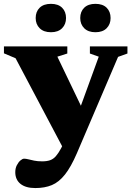

<svg xmlns="http://www.w3.org/2000/svg" viewBox="-27 -700 668 974"><path d="M413 -102 307.5 78.5 52 -404.5 -7 -429.5V-464.5H314.5V-428.5L264 -412.5ZM152 254Q103.5 254 77 232.8Q50.5 211.5 50.5 173.5Q50.5 153.5 58.5 138Q66.5 122.5 76.8 113.8Q87 105 95 105Q104.5 105 117 108.2Q129.5 111.5 146.8 115Q164 118.5 187 118.5Q210.5 118.5 227 112.8Q243.5 107 256.2 92.5Q269 78 282.5 53L327.5 -34.5L356 -88.5L474 -412.5L429 -428.5V-464.5H619.5V-428.5L572 -411.5L363 77.5Q333 147 302.5 185.5Q272 224 236 239Q200 254 152 254ZM231.5 -536.5Q194.5 -536.5 174.2 -556.8Q154 -577 154 -608.5Q154 -641 174.2 -660.8Q194.5 -680.5 231.5 -680.5Q268 -680.5 288 -660.8Q308 -641 308 -608.5Q308 -577 288 -556.8Q268 -536.5 231.5 -536.5ZM457 -536.5Q420.5 -536.5 400.2 -556.8Q380 -577 380 -608.5Q380 -641 400.2 -660.8Q420.5 -680.5 457 -680.5Q494 -680.5 514 -660.8Q534 -641 534 -608.5Q534 -577 514 -556.8Q494 -536.5 457 -536.5Z"/></svg>

Font: Newsreader ExtraBold
Style: Regular
Weight: 800
Designer: Hugues Gentile
Foundry: Production Type
Version: Version 1.003